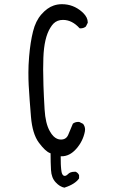

<svg xmlns="http://www.w3.org/2000/svg" viewBox="-20 -763 540 908"><path d="M284.7 124.5Q335.4 107.9 354 80.6V65.4Q349.1 54.2 337.9 49.3Q335 49.3 332.5 49.3Q312 49.3 301.8 60.1Q293.5 68.8 286.1 68.8Q278.8 68.8 274.4 60.1Q272 55.7 271 49.1Q270 42.5 269.3 37.1Q268.6 31.7 268.3 25.6Q268.1 19.5 267.6 12.7Q267.1 -1.5 267.1 -19.5V-23.9H271.5Q309.6 -23.9 340.8 -59.3Q372.1 -94.7 381.3 -140.6Q382.3 -145.5 382.3 -150.4Q382.3 -165 373 -177.2L355.5 -186Q353 -186.5 350.6 -186.5Q335.4 -186.5 324.7 -178.2Q311.5 -145.5 302.2 -124.5Q292.5 -103 268.1 -103Q249 -103 232.9 -118.7Q223.6 -127.9 215.3 -143.1Q194.8 -179.2 190.9 -245.4Q187 -311.5 185.5 -358.4Q184.1 -405.3 184.1 -434.3Q184.1 -463.4 185.1 -490.2Q188.5 -584 217.8 -631.3Q225.6 -644 232.9 -651.4Q250.5 -668.9 277.8 -668.9Q320.8 -668.9 356.4 -629.4Q358.4 -628.9 360.4 -628.9Q376 -628.9 386.2 -637.7L395 -655.3Q395 -656.7 395 -657.7Q395 -680.2 373.5 -701.7L367.2 -707.5Q326.2 -743.2 272.9 -743.2Q252.4 -743.2 233.9 -736.8Q203.6 -726.6 176 -695.3Q148.4 -664.1 136.2 -614.3Q123.5 -564 117.7 -495.1Q114.3 -454.1 114.3 -420.2Q114.3 -386.2 115.7 -359.9Q119.6 -292.5 126.5 -210.4Q133.3 -129.4 163.8 -88.4Q194.3 -47.4 216.3 -39.1L219.2 -38.1V-35.2Q219.2 3.9 221.2 41Q223.1 78.1 243.7 99.6Q263.2 120.6 284.7 124.5Z"/></svg>

Font: Bakudai
Style: Light
Weight: 300
Version: Version 1.48